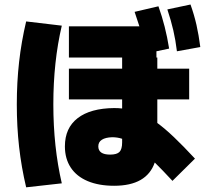

<svg xmlns="http://www.w3.org/2000/svg" viewBox="-20 -802 904 842"><path d="M264.6 -160.2Q264.6 -240.7 320.6 -283.9Q376.5 -327.1 480.5 -328.1Q500.5 -328.1 515.6 -326.2V-366.2H282.2V-501H515.6V-549.8H282.2V-686.5H591.3Q580.6 -720.7 570.3 -750L674.8 -774.4Q706.1 -687.5 721.7 -588.9L666 -577.1V-549.8H669.9V-501H809.6V-366.2H669.9V-262.7Q703.1 -238.3 742.7 -200.7Q782.2 -163.1 835 -106.4L736.3 -8.8Q692.4 -56.2 658.7 -89.4Q623.5 12.7 480.5 12.7Q413.1 12.7 364.5 -7.8Q315.9 -28.3 290.3 -67.1Q264.6 -106 264.6 -160.2ZM713.9 -760.7 815.4 -782.2Q831.5 -737.3 841.6 -692.9Q851.6 -648.4 858.4 -595.7L755.9 -577.1Q750 -626 740 -669.2Q730 -712.4 713.9 -760.7ZM53.7 -343.8Q53.7 -440.9 63.7 -530Q73.7 -619.1 94.7 -708L251 -689.5Q213.9 -531.2 213.9 -344.7Q213.9 -157.7 251 2L94.7 19.5Q73.7 -69.3 63.7 -158.2Q53.7 -247.1 53.7 -343.8ZM462.9 -124Q492.7 -124 504.2 -136Q515.6 -147.9 515.6 -177.7V-193.4Q495.1 -200.2 471.7 -200.2Q442.4 -199.2 426.8 -189.2Q411.1 -179.2 411.1 -160.2Q411.1 -124 462.9 -124Z"/></svg>

Font: Pretendard GOV Black
Style: Regular
Weight: 900
Designer: Base glyphs from Inter by Rasmus Andersson; Hangeul glyphs from Noto Sans CJK(Source Han Sans) by Jang Soo-young and Kan
Foundry: Kil Hyung-jin
Version: Version 1.309